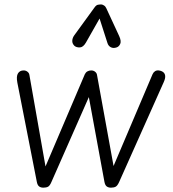

<svg xmlns="http://www.w3.org/2000/svg" viewBox="-20 -866 797 886"><path d="M150 -26.5 60 -485Q54.5 -514 63 -527.5Q71.5 -541 89 -541Q99 -541 106.5 -535.2Q114 -529.5 115.5 -521L190 -98L371.5 -523.5Q375.5 -532 383.2 -536.5Q391 -541 401 -541Q411 -541 418.5 -535.2Q426 -529.5 427.5 -521L504 -100L684 -523.5Q688 -532.5 695.2 -537.2Q702.5 -542 712 -541Q725 -539.5 733 -533.2Q741 -527 742.2 -516Q743.5 -505 736 -488L529.5 -25.5Q522 -9 513.8 -4.5Q505.5 0 492 0Q480.5 0 472.8 -5.5Q465 -11 462 -26.5L390 -418L217 -25.5Q210 -9 201.8 -4.5Q193.5 0 180 0Q168.5 0 160.8 -5.5Q153 -11 150 -26.5ZM517.5 -647Q502.5 -642 491 -648.2Q479.5 -654.5 475.5 -668.5L439.5 -780.5L376.5 -669.5Q364 -648 348.8 -647.2Q333.5 -646.5 324 -654Q313 -664.5 313.5 -677.5Q314 -690.5 322 -702L415 -830Q423.5 -842.5 431.8 -844Q440 -845.5 447.5 -845.5Q452 -845.5 459.5 -841Q467 -836.5 470.5 -828L530 -699.5Q540.5 -676.5 534.8 -663.5Q529 -650.5 517.5 -647Z"/></svg>

Font: Edu SA Hand Cursive
Style: Regular
Weight: 400
Designer: Tina and Corey Anderson, Eben Sorkin, Mirko Velimirovic
Foundry: Google for Education
Version: Version 2.000